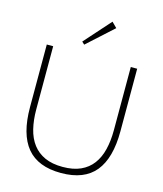

<svg xmlns="http://www.w3.org/2000/svg" viewBox="-151 -1186 1110 1307"><g transform="rotate(15 403.5 -533.0)"><path d="M513 -1040 331 -875 313 -892 477 -1076ZM722 -810V-369Q722 -180 644.5 -85Q567 10 404 10Q241 10 163 -84.5Q85 -179 85 -369V-810H130V-365Q130 -290 145 -228.5Q160 -167 193 -123.5Q226 -80 278 -56.5Q330 -33 404 -33Q478 -33 530 -56.5Q582 -80 614.5 -123.5Q647 -167 662 -228Q677 -289 677 -365V-810Z"/></g></svg>

Font: TypoPRO Sinkin Sans
Style: 200 X Light
Weight: 200
Designer: Keith Bates
Foundry: K-Type
Version: Sinkin Sans (version 1.0)  by Keith Bates   •   © 2014   www